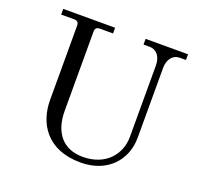

<svg xmlns="http://www.w3.org/2000/svg" viewBox="-126 -853 1056 1012"><g transform="rotate(20 402.0 -347.0)"><path d="M62 -680H134C153 -680 161 -672 161 -653V-237C161 -108 234 18 424 18C575 18 663 -83 663 -208V-599C663 -649 690 -680 727 -680H762V-712H524V-680H559C596 -680 623 -649 623 -599V-198C623 -102 555 -14 424 -14C315 -14 253 -87 253 -210V-653C253 -672 261 -680 280 -680H353V-712H62Z"/></g></svg>

Font: Old Standard
Style: Regular
Weight: 400
Designer: Alexey Kryukov <alexios@thessalonica.org.ru>
Version: Version 2.0